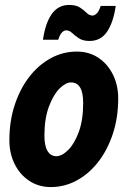

<svg xmlns="http://www.w3.org/2000/svg" viewBox="-20 -746 525 778"><path d="M18 -178Q18 -255 39.5 -320.5Q61 -386 98.5 -434.5Q136 -483 185.5 -510Q235 -537 291 -537Q341 -537 378.5 -512Q416 -487 437.5 -444Q459 -401 459 -347Q459 -270 437.5 -204.5Q416 -139 378.5 -90.5Q341 -42 291.5 -15Q242 12 186 12Q137 12 99 -13Q61 -38 39.5 -81Q18 -124 18 -178ZM160 -196Q160 -154 173 -133.5Q186 -113 208 -113Q231 -113 256.5 -138.5Q282 -164 299.5 -212Q317 -260 317 -329Q317 -412 268 -412Q246 -412 221 -387Q196 -362 178 -313.5Q160 -265 160 -196ZM154 -585Q164 -653 190 -689.5Q216 -726 260 -726Q288 -726 304 -715.5Q320 -705 331 -694Q342 -683 355 -683Q363 -683 372 -691.5Q381 -700 388 -722H449Q439 -654 413.5 -617Q388 -580 343 -580Q316 -580 299.5 -591Q283 -602 272 -612.5Q261 -623 248 -623Q240 -623 231.5 -615Q223 -607 216 -585Z"/></svg>

Font: Radio Canada Condensed
Style: Bold Italic
Weight: 700
Width: 3
Italic angle: -12°
Designer: Charles Daoud, Etienne Aubert Bonn, Alexandre Saumier Demers, Jacques Le Bailly
Foundry: Radio-Canada
Version: Version 2.104; ttfautohint (v1.8.4.7-5d5b);gftools[0.9.28.de